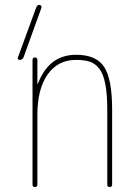

<svg xmlns="http://www.w3.org/2000/svg" viewBox="-20 -750 540 770"><path d="M58.6 -509.8Q54.7 -509.8 52.2 -512.7Q49.8 -515.6 51.8 -519.5L125 -719.7Q127.9 -729.5 138.7 -730.5Q141.6 -730.5 144.5 -727.1Q147.5 -723.6 146.5 -719.7L74.2 -519.5Q69.3 -509.8 58.6 -509.8ZM130.9 -414.1Q132.8 -414.1 132.8 -416Q176.8 -530.3 285.2 -530.3Q366.2 -530.3 397.9 -481.4Q429.7 -432.6 429.7 -309.6V-9.8Q429.7 0 419.9 0Q410.2 0 410.2 -9.8V-309.6Q410.2 -373 402.3 -413.1Q394.5 -453.1 378.4 -474.1Q362.3 -495.1 340.8 -502.4Q319.3 -509.8 285.2 -509.8Q211.9 -509.8 170.9 -451.2Q129.9 -392.6 129.9 -290V-9.8Q129.9 0 120.1 0Q110.4 0 110.4 -9.8V-509.8Q110.4 -519.5 120.1 -519.5Q129.9 -519.5 129.9 -509.8V-415Q129.9 -414.1 130.9 -414.1Z"/></svg>

Font: Rounded-X Mgen+ 1m thin
Style: Regular
Weight: 100
Designer: [Source Han Sans]
Ryoko NISHIZUKA  (kana & ideographs); Paul D. Hunt (Latin, Greek & Cyrillic); Wenlong ZHANG  (bopomofo
Version: Version 1.059.20150602